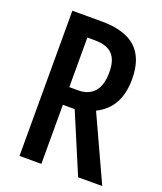

<svg xmlns="http://www.w3.org/2000/svg" viewBox="-133 -801 749 887"><g transform="rotate(20 241.5 -357.0)"><path d="M212.9 -713.9Q326.7 -713.9 381.6 -663.6Q436.5 -613.3 436.5 -510.7Q436.5 -441.9 410.9 -393.8Q385.3 -345.7 329.6 -317.4L475.6 0H356.9L234.4 -290.5H176.3V0H68.8V-713.9ZM212.9 -621.1H176.3V-377.4H219.7Q271.5 -377.4 299.1 -409.2Q326.7 -440.9 326.7 -505.4Q326.7 -565.4 299.1 -593.3Q271.5 -621.1 212.9 -621.1Z"/></g></svg>

Font: Open Sans Condensed SemiBold
Style: Regular
Weight: 600
Width: 3
Designer: Monotype Design Team
Foundry: Monotype Imaging Inc.
Version: Version 3.000; ttfautohint (v1.8.4)